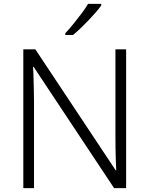

<svg xmlns="http://www.w3.org/2000/svg" viewBox="-20 -968 769 988"><path d="M629 0H567L153 -624H150Q152 -598 152.5 -570Q153 -542 154 -512.5Q155 -483 155 -451V0H100V-714H162L575 -92H578Q577 -113 576 -142Q575 -171 574.5 -202.5Q574 -234 574 -261V-714H629ZM501 -940Q490 -924 473 -904.5Q456 -885 436 -864Q416 -843 395.5 -823.5Q375 -804 356 -788H316V-797Q335 -817 357 -844Q379 -871 400 -899Q421 -927 433 -948H501Z"/></svg>

Font: Noto Sans Thai Light
Style: Regular
Weight: 300
Designer: Monotype Design Team
Foundry: Monotype Imaging Inc.
Version: Version 2.001